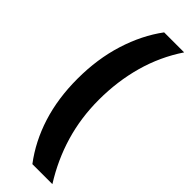

<svg xmlns="http://www.w3.org/2000/svg" viewBox="-295 -745 916 916"><g transform="rotate(45 163.5 -286.5)"><path d="M42 -282Q42 -416 78 -530.5Q114 -645 178 -731H313Q248 -634 216.5 -521Q185 -408 185 -283Q185 -162 217.5 -52Q250 58 313 158H178Q112 71 77 -39.5Q42 -150 42 -282Z"/></g></svg>

Font: Noto Sans Lao UI Cond ExtBd
Style: Regular
Weight: 800
Width: 3
Designer: Monotype Design Team
Foundry: Monotype Imaging Inc.
Version: Version 2.000; ttfautohint (v1.8.4.7-5d5b)